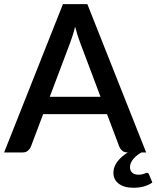

<svg xmlns="http://www.w3.org/2000/svg" viewBox="-22 -740 760 932"><path d="M466 -270 367 -533Q355 -563.5 342.5 -610.5Q337 -587 330.5 -567.2Q324 -547.5 318.5 -532.5L219.5 -270ZM717.5 146Q701.5 157.5 677.8 164.5Q654 171.5 627 171.5Q580 171.5 554.2 151.5Q528.5 131.5 528.5 98.5Q528.5 70.5 547.2 45.2Q566 20 598.5 0H597Q581.5 0 572 -7.8Q562.5 -15.5 557.5 -27L497.5 -186H187.5L127.5 -27Q123.5 -17 113.5 -8.5Q103.5 0 88.5 0H-2L283.5 -720H402L687.5 0H664.5Q654.5 5.5 644.8 13Q635 20.5 627 29.5Q619 38.5 614 49.2Q609 60 609 72Q609 88.5 619.8 98.2Q630.5 108 649.5 108Q660 108 666.5 106.5Q673 105 677.5 103.5Q682 102 685 100.5Q688 99 690.5 99Q698.5 99 701 106Z"/></svg>

Font: LatoLatin Semibold
Style: Regular
Weight: 600
Designer: Lukasz Dziedzic with Adam Twardoch and Botio Nikoltchev
Foundry: tyPoland Lukasz Dziedzic
Version: Version 2.015; 2015-08-06; http://www.latofonts.com/